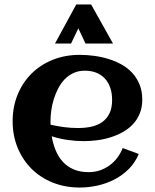

<svg xmlns="http://www.w3.org/2000/svg" viewBox="-20 -821 686 852"><path d="M204.6 -267.6Q234.9 -260.7 265.1 -256.8Q295.4 -252.9 326.2 -252.9Q358.4 -252.9 386 -259Q413.6 -265.1 433.8 -279.5Q454.1 -293.9 465.8 -317.9Q477.5 -341.8 477.5 -377.4Q477.5 -406.2 469.7 -430.2Q461.9 -454.1 446.5 -471.2Q431.2 -488.3 408.7 -497.8Q386.2 -507.3 356.4 -507.3Q328.6 -507.3 306.4 -497.1Q284.2 -486.8 267.3 -469.5Q250.5 -452.1 238.5 -429.2Q226.6 -406.2 218.8 -381.3Q210.9 -356.4 207.5 -331.1Q204.1 -305.7 204.1 -283.2Q204.1 -279.3 204.1 -275.4Q204.1 -271.5 204.6 -267.6ZM611.3 -378.9Q611.3 -344.2 600.1 -317.1Q588.9 -290 569.6 -269.5Q550.3 -249 524.9 -234.9Q499.5 -220.7 470.7 -211.7Q441.9 -202.6 411.4 -198.7Q380.9 -194.8 352.1 -194.8Q315.4 -194.8 279.8 -200Q244.1 -205.1 209.5 -216.3Q214.8 -184.1 226.6 -155Q238.3 -126 257.8 -104.2Q277.3 -82.5 305.9 -69.8Q334.5 -57.1 373.5 -57.1Q399.4 -57.1 422.9 -64.9Q446.3 -72.8 465.8 -86.9Q485.4 -101.1 500.2 -120.6Q515.1 -140.1 524.4 -164.1L595.7 -137.7Q579.6 -99.1 551.5 -71Q523.4 -43 488 -24.7Q452.6 -6.3 412.8 2.4Q373 11.2 334 11.2Q269.5 11.2 214.8 -10.5Q160.2 -32.2 120.6 -71.3Q81.1 -110.4 58.6 -164.6Q36.1 -218.8 36.1 -283.2Q36.1 -347.7 58.6 -401.9Q81.1 -456.1 120.6 -495.1Q160.2 -534.2 214.8 -555.9Q269.5 -577.6 334 -577.6Q365.2 -577.6 397.9 -573.2Q430.7 -568.8 461.4 -559.3Q492.2 -549.8 519.5 -534.7Q546.9 -519.5 567.1 -497.3Q587.4 -475.1 599.4 -445.8Q611.3 -416.5 611.3 -378.9ZM481.4 -627.9H359.4L327.6 -695.3L295.4 -627.9H224.1L318.4 -801.3H384.3Z"/></svg>

Font: Aclonica
Style: Regular
Weight: 400
Version: Version 1.001